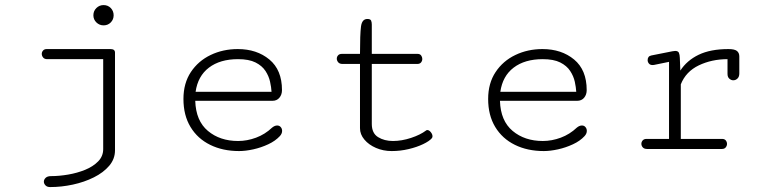

<svg xmlns="http://www.w3.org/2000/svg" viewBox="-20 -592 3067 763"><path d="M391.6 -491.2Q375 -491.2 363 -502.9Q351.1 -514.6 351.1 -531.2Q351.1 -548.3 363 -560.1Q375 -571.8 391.6 -571.8Q408.7 -571.8 420.2 -560.1Q431.6 -548.3 431.6 -531.2Q431.6 -514.6 420.2 -502.9Q408.7 -491.2 391.6 -491.2ZM179.2 151.4Q167 151.4 160.6 144.5Q154.3 137.7 154.3 129.9Q154.3 121.6 161.4 114.7Q168.5 107.9 182.6 107.9Q214.8 107.9 250.7 101.8Q286.6 95.7 318.4 82.8Q350.1 69.8 370.1 49.3Q390.1 28.8 390.1 0.5V-356.9H167.5Q156.7 -356.9 151.4 -363.5Q146 -370.1 146 -377.9Q146 -385.3 151.1 -391.1Q156.2 -397 165.5 -397H419.4Q437 -397 437 -382.8V5.4Q437 39.6 414.1 66.7Q391.1 93.8 353 112.8Q314.9 131.8 269.5 141.6Q224.1 151.4 179.2 151.4Z M930.2 8.3Q865.2 8.3 815.2 -16.4Q765.1 -41 737.1 -87.4Q709 -133.8 709 -198.7Q709 -261.2 738.5 -305.7Q768.1 -350.1 817.1 -373.5Q866.2 -397 924.8 -397Q1000.5 -397 1050.5 -355.5Q1100.6 -314 1100.6 -233.9Q1100.6 -215.8 1090.3 -203.6Q1080.1 -191.4 1063 -191.4H755.9Q758.3 -111.8 806.2 -71.8Q854 -31.7 926.3 -31.7Q961.9 -31.7 997.6 -44.9Q1033.2 -58.1 1061.5 -85Q1071.8 -93.3 1081.5 -93.3Q1090.3 -93.3 1095.7 -86.9Q1101.1 -80.6 1101.1 -71.8Q1101.1 -61 1092.3 -51.3Q1074.2 -31.7 1045.9 -18.6Q1017.6 -5.4 986.6 1.5Q955.6 8.3 930.2 8.3ZM757.3 -227.1H1059.1Q1058.1 -245.1 1053.2 -267.3Q1048.3 -289.6 1034.9 -310.1Q1021.5 -330.6 995.4 -343.8Q969.2 -356.9 925.8 -356.9Q854.5 -356.9 810.3 -323.2Q766.1 -289.6 757.3 -227.1Z M1536.6 8.3Q1502.9 8.3 1474.1 -4.2Q1445.3 -16.6 1428 -37.4Q1410.6 -58.1 1410.6 -82.5V-337.9H1340.8Q1329.6 -337.9 1324 -344.5Q1318.4 -351.1 1318.4 -358.9Q1318.4 -366.2 1323.5 -372.1Q1328.6 -377.9 1338.9 -377.9H1410.6Q1410.6 -456.5 1414.6 -486.6Q1418.5 -516.6 1439.9 -516.6Q1452.1 -516.6 1454.8 -510Q1457.5 -503.4 1457.5 -494.6V-377.9H1639.2Q1648.9 -377.9 1653.6 -371.6Q1658.2 -365.2 1658.2 -357.9Q1658.2 -350.1 1653.3 -344Q1648.4 -337.9 1638.7 -337.9H1457.5V-99.6Q1457.5 -62.5 1482.4 -47.1Q1507.3 -31.7 1541.5 -31.7Q1576.2 -31.7 1613.3 -43.9Q1650.4 -56.2 1672.9 -73.2Q1674.8 -75.2 1678.2 -75.2Q1685.1 -75.2 1691.9 -66.9Q1698.7 -58.6 1698.7 -50.3Q1698.7 -46.4 1696.3 -43Q1686.5 -31.2 1661.6 -19.3Q1636.7 -7.3 1603.8 0.5Q1570.8 8.3 1536.6 8.3Z M2141.1 8.3Q2076.2 8.3 2026.1 -16.4Q1976.1 -41 1948 -87.4Q1919.9 -133.8 1919.9 -198.7Q1919.9 -261.2 1949.5 -305.7Q1979 -350.1 2028.1 -373.5Q2077.1 -397 2135.7 -397Q2211.4 -397 2261.5 -355.5Q2311.5 -314 2311.5 -233.9Q2311.5 -215.8 2301.3 -203.6Q2291 -191.4 2273.9 -191.4H1966.8Q1969.2 -111.8 2017.1 -71.8Q2064.9 -31.7 2137.2 -31.7Q2172.9 -31.7 2208.5 -44.9Q2244.1 -58.1 2272.5 -85Q2282.7 -93.3 2292.5 -93.3Q2301.3 -93.3 2306.6 -86.9Q2312 -80.6 2312 -71.8Q2312 -61 2303.2 -51.3Q2285.2 -31.7 2256.8 -18.6Q2228.5 -5.4 2197.5 1.5Q2166.5 8.3 2141.1 8.3ZM1968.3 -227.1H2270Q2269 -245.1 2264.2 -267.3Q2259.3 -289.6 2245.8 -310.1Q2232.4 -330.6 2206.3 -343.8Q2180.2 -356.9 2136.7 -356.9Q2065.4 -356.9 2021.2 -323.2Q1977.1 -289.6 1968.3 -227.1Z M2551.3 0Q2540 0 2534.4 -6.3Q2528.8 -12.7 2528.8 -20.5Q2528.8 -27.8 2533.9 -33.9Q2539.1 -40 2549.3 -40H2638.7V-346.2L2579.1 -334Q2577.1 -333.5 2573.2 -333.5Q2563.5 -333.5 2558.6 -339.6Q2553.7 -345.7 2553.7 -353Q2553.7 -368.7 2568.4 -371.6L2651.9 -388.2Q2658.7 -389.6 2663.1 -389.6Q2674.8 -389.6 2678 -382.1Q2681.2 -374.5 2681.6 -362.3L2683.6 -311.5Q2709.5 -351.6 2756.3 -374.3Q2803.2 -397 2875 -397Q2899.4 -397 2908.7 -389.4Q2918 -381.8 2918 -367.7V-300.3Q2918 -286.6 2910.6 -279.8Q2903.3 -272.9 2894 -272.9Q2885.7 -272.9 2878.4 -279.3Q2871.1 -285.6 2871.1 -298.3V-356.9Q2808.6 -356.9 2757.1 -332.3Q2705.6 -307.6 2685.5 -256.8V-40H2849.6Q2859.4 -40 2864.3 -33.9Q2869.1 -27.8 2869.1 -20Q2869.1 -12.7 2864 -6.3Q2858.9 0 2849.1 0Z"/></svg>

Font: Cutive Mono
Style: Regular
Weight: 400
Designer: Vernon Adams
Foundry: Vernon Adams
Version: Version 1.110; ttfautohint (v1.8.4.7-5d5b)